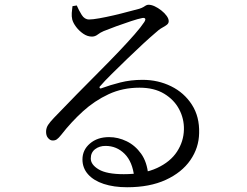

<svg xmlns="http://www.w3.org/2000/svg" viewBox="-20 -761 1040 808"><path d="M515 27Q459 27 416.5 13Q374 -1 350.5 -27.5Q327 -54 327 -90Q327 -130 358.5 -157Q390 -184 439 -184Q477 -184 513 -166.5Q549 -149 574 -114Q599 -79 604 -24L545 -15Q538 -80 504.5 -113.5Q471 -147 424 -147Q398 -147 380 -133Q362 -119 362 -94Q362 -68 395.5 -48Q429 -28 501 -28Q585 -28 641 -54Q697 -80 725 -123Q753 -166 754 -216Q755 -261 734 -301Q713 -341 671 -366.5Q629 -392 567 -392Q496 -392 437 -364.5Q378 -337 329 -292.5Q280 -248 238 -194Q227 -180 219 -174.5Q211 -169 200 -170Q191 -170 182 -180.5Q173 -191 174 -210Q175 -224 182.5 -235.5Q190 -247 207 -265Q254 -314 302.5 -363.5Q351 -413 396.5 -458.5Q442 -504 480.5 -544.5Q519 -585 546.5 -616.5Q574 -648 587 -668Q594 -679 590.5 -683Q587 -687 578 -685Q562 -682 531.5 -672Q501 -662 469.5 -650.5Q438 -639 416 -630Q402 -624 391 -615.5Q380 -607 367 -607Q348 -607 330.5 -619Q313 -631 300.5 -647.5Q288 -664 284 -679Q281 -692 282 -706.5Q283 -721 285 -735L303 -738Q312 -717 324 -698Q336 -679 355 -679Q370 -679 398 -684Q426 -689 458.5 -696.5Q491 -704 520 -712Q549 -720 566 -724Q578 -728 583.5 -731.5Q589 -735 594 -738Q599 -741 605 -741Q617 -741 631 -734.5Q645 -728 659 -717Q673 -706 681.5 -694Q690 -682 690 -672Q690 -663 682.5 -657Q675 -651 662 -644Q649 -637 632 -621Q613 -605 581.5 -576Q550 -547 515.5 -513.5Q481 -480 450 -449.5Q419 -419 403 -400Q397 -395 399.5 -391Q402 -387 408 -390Q443 -403 486.5 -414Q530 -425 580 -425Q645 -425 700 -398Q755 -371 787.5 -320.5Q820 -270 818 -201Q817 -139 781 -87Q745 -35 677.5 -4Q610 27 515 27Z"/></svg>

Font: Noto Serif SC ExtraLight
Style: Regular
Weight: 400
Version: Version 2.002-H1;hotconv 1.1.0;makeotfexe 2.6.0